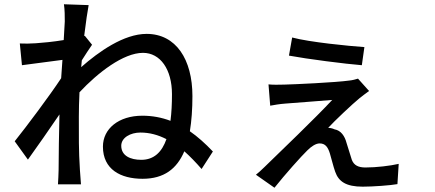

<svg xmlns="http://www.w3.org/2000/svg" viewBox="-20 -821 2040 901"><path d="M284 -720 279 -633C231 -625 179 -620 148 -618C119 -616 98 -616 73 -617L83 -515L273 -540L267 -454C213 -372 105 -228 49 -158L111 -72C153 -130 212 -215 259 -284C256 -173 256 -116 255 -22C255 -6 253 26 252 44H360C358 23 356 -6 355 -24C349 -115 350 -186 350 -273C350 -308 351 -347 353 -388C439 -480 559 -573 651 -573C732 -573 787 -496 787 -379C787 -334 785 -292 780 -254C738 -270 694 -278 648 -278C537 -278 463 -217 463 -133C463 -26 546 18 649 18C750 18 810 -29 845 -111C872 -87 899 -59 926 -28L979 -110C943 -148 907 -180 871 -205C879 -254 883 -309 883 -370C883 -542 806 -662 668 -662C561 -662 444 -579 361 -506L364 -538C380 -563 399 -593 412 -611L378 -653L375 -652C383 -718 391 -771 396 -797L280 -801C284 -774 284 -746 284 -720ZM761 -168C740 -108 703 -71 643 -71C592 -71 549 -90 549 -137C549 -175 592 -199 639 -199C682 -199 722 -188 761 -168Z M1351 -645 1336 -560C1422 -544 1601 -521 1678 -515L1690 -600C1617 -605 1433 -623 1351 -645ZM1712 -394 1660 -452C1651 -449 1632 -444 1619 -443C1555 -434 1360 -425 1315 -424C1289 -423 1258 -423 1240 -425L1248 -325C1265 -328 1291 -333 1320 -335C1368 -339 1494 -348 1539 -352C1462 -269 1291 -105 1221 -37C1203 -20 1194 -11 1181 -1L1268 60C1318 -3 1394 -88 1422 -115C1441 -134 1462 -148 1480 -148C1507 -148 1519 -130 1528 -101C1534 -82 1544 -40 1553 -15C1569 31 1604 55 1682 55C1729 55 1813 49 1845 43L1851 -52C1812 -43 1746 -35 1695 -35C1662 -35 1641 -45 1631 -71C1624 -92 1613 -128 1606 -151C1598 -182 1580 -209 1550 -214C1540 -219 1528 -221 1520 -221C1547 -251 1637 -336 1667 -360C1679 -369 1697 -384 1712 -394Z"/></svg>

Font: ChiuKong Gothic CL Medium
Style: Regular
Weight: 500
Designer: Ryoko NISHIZUKA 西塚涼子 (kana, bopomofo & ideographs); Paul D. Hunt (Latin, Greek & Cyrillic); Sandoll Communications 산돌커뮤니
Foundry: Adobe
Version: Version 1.300